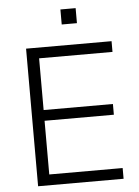

<svg xmlns="http://www.w3.org/2000/svg" viewBox="-59 -935 709 980"><g transform="rotate(-5 295.0 -444.5)"><path d="M96 0V-705H534V-650H158V-385H513V-330H158V-55H534V0ZM288 -812V-889H366V-812Z"/></g></svg>

Font: Nunito Sans 11pt Light
Style: Regular
Weight: 300
Version: Version 3.101;gftools[0.9.27]